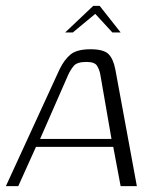

<svg xmlns="http://www.w3.org/2000/svg" viewBox="-33 -631 531 651"><path d="M-13 0 169 -396Q185 -429 206.5 -446.5Q228 -464 274 -464Q318 -464 334.5 -448Q351 -432 358 -396L431 0H376L351 -133H89L29 0ZM103 -160H345L307 -379Q304 -395 296 -408Q288 -421 260 -421Q228 -421 217 -407.5Q206 -394 199 -379ZM188 -521 283 -611H305L376 -521H348L290 -584L214 -521Z"/></svg>

Font: Genos Thin Light
Style: Italic
Weight: 300
Italic angle: -8°
Version: Version 1.010